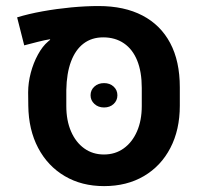

<svg xmlns="http://www.w3.org/2000/svg" viewBox="-20 -615 683 646"><path d="M330.1 11.2Q254.9 11.2 197.8 -22.5Q140.6 -56.2 108.4 -117.2Q76.2 -178.2 75.2 -259.3L74.7 -304.2Q74.7 -336.4 83.5 -369.9Q92.3 -403.3 107.7 -431.4Q123 -459.5 141.6 -475.1Q143.6 -476.6 145.3 -478.3Q147 -480 148.9 -481L147.9 -482.9Q131.8 -480.5 106.7 -474.1Q81.5 -467.8 61.5 -462.4L37.6 -556.6Q76.2 -568.4 123.3 -576.9Q170.4 -585.4 219.5 -590.1Q268.6 -594.7 311.5 -594.7Q398.4 -594.7 459.5 -562.7Q520.5 -530.8 552.7 -470Q585 -409.2 585 -321.3V-259.3Q585 -178.2 553.2 -117.2Q521.5 -56.2 464.1 -22.5Q406.7 11.2 330.1 11.2ZM329.6 -95.2Q367.7 -95.2 396.2 -115.7Q424.8 -136.2 440.9 -172.9Q457 -209.5 457 -258.3V-319.3Q457 -373 441.7 -411.1Q426.3 -449.2 397 -469.2Q367.7 -489.3 327.1 -489.3Q288.6 -489.3 261.2 -468.5Q233.9 -447.8 219 -408.2Q204.1 -368.7 203.1 -312V-258.3Q203.1 -209.5 219 -172.9Q234.9 -136.2 263.4 -115.7Q292 -95.2 329.6 -95.2ZM330.1 -253.4Q310.5 -253.4 297.6 -265.4Q284.7 -277.3 284.7 -294.4Q284.7 -312 297.6 -323.7Q310.5 -335.4 330.1 -335.4Q349.6 -335.4 362.3 -323.7Q375 -312 375 -294.4Q375 -276.9 362.3 -265.1Q349.6 -253.4 330.1 -253.4Z"/></svg>

Font: Heebo SemiBold
Style: Regular
Weight: 600
Designer: Oded Ezer
Foundry: Ezer Type House
Version: Version 3.100